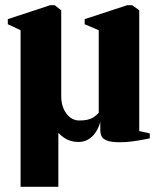

<svg xmlns="http://www.w3.org/2000/svg" viewBox="-20 -536 608 737"><path d="M59 181V-420L10 -443V-462.5L172.5 -516H190L215 -496.5V-167Q215 -146.5 220.2 -129.5Q225.5 -112.5 235 -99.8Q244.5 -87 257.2 -80.2Q270 -73.5 284.5 -73.5Q301.5 -73.5 314.8 -76.2Q328 -79 339 -86Q350 -93 359 -103V-420L305 -443V-462.5L468 -516H487.5L514.5 -496.5V-33L555 -24V-5Q549.5 -4 530.8 -0.2Q512 3.5 487.8 6.8Q463.5 10 441 10Q405 10 389 3Q373 -4 369 -14.5Q365 -25 365 -35V-68.5Q359 -45.5 347 -27.8Q335 -10 318.2 -0.5Q301.5 9 282 9Q265.5 9 251.8 5Q238 1 226.2 -7Q214.5 -15 204 -26V181Z"/></svg>

Font: Merriweather 144pt ExtraBold
Style: Regular
Weight: 800
Version: Version 2.100